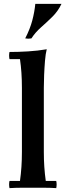

<svg xmlns="http://www.w3.org/2000/svg" viewBox="-20 -968 339 990"><path d="M270 -35Q274 -17 270 2Q238 0 208 0Q178 0 150 0Q122 0 92 0Q62 0 29 2Q25 -17 29 -35H83Q88 -71 90.5 -107.5Q93 -144 93 -185V-515Q93 -596 83 -663H29Q25 -682 29 -700Q75 -700 124.5 -703Q174 -706 221 -714Q215 -691 212 -654.5Q209 -618 207.5 -580.5Q206 -543 206 -515V-185Q206 -144 208.5 -107.5Q211 -71 216 -35ZM297 -948Q279 -910 250 -881.5Q221 -853 191.5 -827Q162 -801 142 -770Q126 -767 110 -770Q135 -819 146.5 -862.5Q158 -906 162 -948Z"/></svg>

Font: Poltawski Nowy SemiBold
Style: Regular
Weight: 600
Version: Version 1.001;gftools[0.9.25]